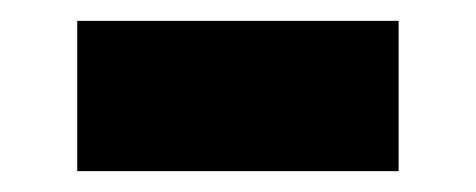

<svg xmlns="http://www.w3.org/2000/svg" viewBox="-20 -367 456 184"><path d="M54 -203H362V-347H54Z"/></svg>

Font: FIGSv2-sans-serif ExtraBold
Style: Regular
Weight: 800
Designer: Matt McInerney, Pablo Impallari, Rodrigo Fuenzalida,Mirko Velimirovic
Foundry: Matt McInerney, Pablo Impallari, Rodrigo Fuenzalida
Version: Version 4.021;hotconv 1.0.109;makeotfexe 2.5.65596